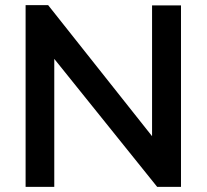

<svg xmlns="http://www.w3.org/2000/svg" viewBox="-20 -730 807 750"><path d="M192 -500V0H80V-710H168L574 -198V-709H687V0H594Z"/></svg>

Font: Oxford Sans SemiBold
Style: Regular
Weight: 600
Designer: Matt McInerney, Pablo Impallari, Rodrigo Fuenzalida
Foundry: Matt McInerney, Pablo Impallari, Rodrigo Fuenzalida
Version: Version 3.000g; ttfautohint (v1.5) -l 8 -r 28 -G 28 -x 14 -D